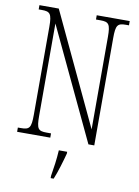

<svg xmlns="http://www.w3.org/2000/svg" viewBox="-100 -779 769 1066"><g transform="rotate(10 284.5 -246.5)"><path d="M34 0H221V-24H196C148 -24 139 -35 139 -109V-629L436 0H469V-605C469 -679 479 -690 526 -690H543V-714H357V-690H382C429 -690 439 -679 439 -606V-85L143 -714H34V-690H52C98 -690 109 -679 109 -606V-109C109 -35 99 -24 51 -24H34ZM262 208V221H279C296 181 316 113 327 71V61H280C277 113 270 160 262 208Z"/></g></svg>

Font: Noto Serif Thai ExtraCondensed ExtraLight
Style: Regular
Weight: 200
Width: 2
Designer: Monotype Design Team
Foundry: Monotype Imaging Inc.
Version: Version 2.002